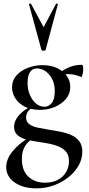

<svg xmlns="http://www.w3.org/2000/svg" viewBox="-20 -750 485 1052"><path d="M179 282Q106 282 60 249.5Q14 217 14 165Q14 140 26.5 113.5Q39 87 68.5 57.5Q98 28 151 -5L161 6Q146 17 131.5 32Q117 47 108.5 68.5Q100 90 100 122Q100 185 135.5 218Q171 251 227 251Q268 251 297 235.5Q326 220 342 193Q358 166 358 133Q358 102 343.5 83.5Q329 65 305.5 54.5Q282 44 253 38Q224 32 194 28Q160 23 128.5 15.5Q97 8 77 -8.5Q57 -25 57 -57Q57 -85 81 -115Q105 -145 153 -169L161 -162Q142 -152 132.5 -138Q123 -124 123 -106Q123 -83 140 -70Q157 -57 185.5 -51Q214 -45 244 -40Q277 -35 310 -28.5Q343 -22 370.5 -10Q398 2 414.5 24Q431 46 431 81Q431 120 411.5 155.5Q392 191 357 219.5Q322 248 276.5 265Q231 282 179 282ZM200 -148Q150 -148 116 -165.5Q82 -183 64 -211.5Q46 -240 46 -270Q46 -310 71 -337.5Q96 -365 134.5 -379Q173 -393 212 -393Q261 -393 295 -376Q329 -359 347 -332.5Q365 -306 365 -274Q365 -236 341.5 -208Q318 -180 280.5 -164Q243 -148 200 -148ZM225 -165Q245 -165 262.5 -184.5Q280 -204 280 -251Q280 -305 250.5 -340Q221 -375 182 -375Q158 -375 144.5 -355Q131 -335 131 -295Q131 -260 143.5 -230.5Q156 -201 177 -183Q198 -165 225 -165ZM299 -315 300 -347Q331 -370 361.5 -382.5Q392 -395 428 -395Q433 -395 434.5 -387.5Q436 -380 436 -369Q436 -356 432 -341Q428 -326 425 -328Q409 -335 391 -339.5Q373 -344 353 -344Q342 -344 330 -342.5Q318 -341 305 -337ZM139 -726Q138 -729 143.5 -730Q149 -731 150 -729L219 -601L287 -729Q289 -731 294 -730Q299 -729 297 -726L230 -477Q229 -472 219 -472Q209 -472 207 -477Z"/></svg>

Font: Cormorant SemiBold
Style: Regular
Weight: 600
Designer: Christian Thalmann (Catharsis Fonts)
Foundry: Catharsis Fonts
Version: Version 4.000